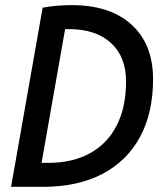

<svg xmlns="http://www.w3.org/2000/svg" viewBox="-20 -723 626 743"><path d="M111.3 0 127.9 -92.8H166.5Q261.2 -92.8 328.6 -130.1Q396 -167.5 431.9 -238Q467.8 -308.6 467.8 -407.7Q467.8 -503.4 409.2 -556.9Q350.6 -610.4 246.1 -610.4Q194.8 -610.4 145 -600.6V-693.4Q198.2 -703.1 258.3 -703.1Q406.2 -703.1 489.3 -627.4Q572.3 -551.8 572.3 -416.5Q572.3 -285.6 521.5 -192.4Q470.7 -99.1 375.5 -49.6Q280.3 0 146 0ZM22.9 0 145 -693.4H246.6L124.5 0Z"/></svg>

Font: Cascadia Mono NF
Style: Italic
Weight: 400
Italic angle: -10°
Monospace: yes
Designer: Aaron Bell
Foundry: Saja Typeworks
Version: Version 2404.023